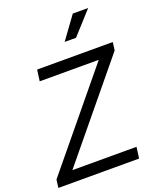

<svg xmlns="http://www.w3.org/2000/svg" viewBox="-192 -1103 990 1207"><g transform="rotate(-20 302.5 -499.5)"><path d="M412 -849 548 -999H445L336 -849ZM525 0 535 -75H106L613 -691L620 -745H114L104 -670H499L-8 -54L-15 0Z"/></g></svg>

Font: Plus Jakarta Sans
Style: Italic
Weight: 400
Italic angle: -8°
Designer: Gumpita Rahayu
Foundry: Tokotype
Version: Version 2.071;gftools[0.9.30]